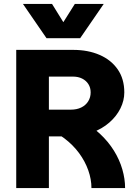

<svg xmlns="http://www.w3.org/2000/svg" viewBox="-20 -950 690 970"><path d="M181 -261V-396H338Q368 -396 390.5 -407Q413 -418 425.5 -438Q438 -458 438 -483Q438 -507 426.5 -525Q415 -543 395 -553Q375 -563 349 -563H181V-698H349Q425 -698 483.5 -672.5Q542 -647 575 -599Q608 -551 608 -483Q608 -442 588.5 -402.5Q569 -363 532.5 -331Q496 -299 444.5 -280Q393 -261 328 -261ZM62 0V-698H227V0ZM442 0Q442 -44 426 -89.5Q410 -135 379.5 -176.5Q349 -218 304 -252Q259 -286 200 -307L383 -344Q441 -315 484 -275Q527 -235 555.5 -189Q584 -143 598 -94.5Q612 -46 612 0ZM96 -930H243L300 -838L358 -930H504L385 -757H215Z"/></svg>

Font: Azeret Mono Thin
Style: Regular
Weight: 100
Designer: Martin Vácha
Foundry: Displaay
Version: Version 1.002